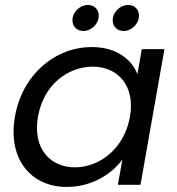

<svg xmlns="http://www.w3.org/2000/svg" viewBox="-20 -747 716 776"><path d="M40.4 -276C10.4 -105.6 103.9 8.5 249.8 8.5C350.9 8.5 431.5 -43.3 474.7 -102.3L456.3 0H547.8L644.6 -548.3H553.1L535.4 -447.5C512.8 -505 452.7 -556.8 350.9 -556.8C203.4 -556.8 70.4 -446.5 40.4 -276ZM505.1 -274.5C482.4 -146.5 382.5 -70.7 283 -70.7C182.6 -70.7 110.9 -146.8 133.6 -276C156.3 -405.3 255 -477.6 355.4 -477.6C454.9 -477.6 527.8 -401.8 505.1 -274.5ZM317.1 -621.7C348.7 -621.7 379.1 -650 379.1 -683.9C379.1 -708.5 361 -727 335.7 -727C302.3 -727 272.7 -697.9 272.7 -664.8C272.7 -640.3 290.8 -621.7 317.1 -621.7ZM479.8 -621.7C511.4 -621.7 541.8 -650 541.8 -684.1C541.8 -708.5 523.7 -727 498.4 -727C465 -727 435.4 -697.9 435.4 -664.8C435.4 -640.3 453.5 -621.7 479.8 -621.7Z"/></svg>

Font: Poppins Devanagari Thin
Style: Italic
Weight: 100
Italic angle: -10°
Designer: Ninad Kale (Devanagari), Jonny Pinhorn (Latin)
Foundry: Indian Type Foundry
Version: 4.005